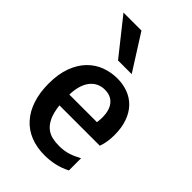

<svg xmlns="http://www.w3.org/2000/svg" viewBox="-250 -937 1044 1044"><g transform="rotate(45 272.0 -414.5)"><path d="M41.5 -280.8Q41.5 -355 61.8 -408.7Q82 -462.4 116 -497.1Q149.9 -531.7 194.1 -548.3Q238.3 -564.9 286.1 -564.9Q331.1 -564.9 369.1 -550.5Q407.2 -536.1 434.8 -507.3Q462.4 -478.5 477.8 -435.3Q493.2 -392.1 493.2 -335Q493.2 -309.6 489.5 -285.2Q485.8 -260.7 477.5 -238.3H167Q172.9 -188 187 -157.2Q201.2 -126.5 221.7 -109.4Q242.2 -92.3 267.6 -86.4Q293 -80.6 321.8 -80.6Q360.4 -80.6 391.6 -90.8Q422.9 -101.1 453.6 -118.2V-24.4Q415.5 -4.9 377.2 3.2Q338.9 11.2 300.8 11.2Q240.7 11.2 192.6 -8.3Q144.5 -27.8 111.1 -65.2Q77.6 -102.5 59.6 -157Q41.5 -211.4 41.5 -280.8ZM376 -317.9Q380.9 -353 377.4 -381.8Q374 -410.6 362.1 -431.2Q350.1 -451.7 330.1 -462.6Q310.1 -473.6 282.2 -473.6Q230 -473.6 198 -433.8Q166 -394 163.6 -317.9ZM56.6 -841.3H194.8L324.7 -636.2H219.7Z"/></g></svg>

Font: Tauri
Style: Regular
Weight: 400
Designer: Yvonne Schüttler
Foundry: Yvonne Schüttler
Version: Version 1.003; ttfautohint (v0.93.8-669f) -l 13 -r 13 -G 200